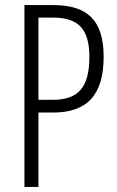

<svg xmlns="http://www.w3.org/2000/svg" viewBox="-20 -734 459 754"><path d="M189 -714H76V0H131V-292H188C323 -292 387 -362 387 -511C387 -655 323 -714 189 -714ZM187 -665C285 -665 331 -623 331 -511C331 -390 287 -342 187 -342H131V-665Z"/></svg>

Font: Noto Sans Devanagari ExtraCondensed Light
Style: Regular
Weight: 300
Width: 2
Designer: Jelle Bosma - Monotype Design Team
Foundry: Monotype Imaging Inc.
Version: Version 2.004